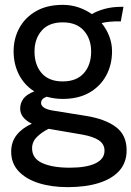

<svg xmlns="http://www.w3.org/2000/svg" viewBox="-20 -520 541 790"><path d="M259 250Q192 250 139.5 233.5Q87 217 56.5 184.5Q26 152 26 104Q26 64 48.5 35.5Q71 7 111 -11Q87 -23 75 -38.5Q63 -54 63 -73Q63 -96 76.5 -114Q90 -132 121 -144Q80 -170 58 -213Q36 -256 36 -309Q36 -362 60 -405.5Q84 -449 129 -474.5Q174 -500 238 -500Q272 -500 302 -490Q332 -480 358 -462Q380 -475 411 -483.5Q442 -492 480 -492Q482 -492 484 -492Q486 -492 488 -492L477 -432Q471 -432 465.5 -432Q460 -432 454 -432Q449 -432 431 -430.5Q413 -429 398 -425Q418 -401 429.5 -371Q441 -341 441 -309Q441 -253 416.5 -208.5Q392 -164 347 -138.5Q302 -113 238 -113Q220 -113 203.5 -115.5Q187 -118 172 -122Q149 -114 149 -96Q149 -85 162 -76.5Q175 -68 204 -64L335 -43Q414 -30 457.5 3Q501 36 501 98Q501 149 471 182.5Q441 216 386.5 233Q332 250 259 250ZM267 170Q336 170 373 152Q410 134 410 100Q410 73 387 57.5Q364 42 320 34L180 10Q153 23 132.5 43Q112 63 112 90Q112 132 154 151Q196 170 267 170ZM238 -185Q295 -185 325 -219Q355 -253 355 -308Q355 -360 325 -394Q295 -428 238 -428Q181 -428 151.5 -394Q122 -360 122 -308Q122 -253 151.5 -219Q181 -185 238 -185Z"/></svg>

Font: Cabin VF Beta
Style: Regular
Weight: 400
Designer: Pablo Impallari
Foundry: Pablo Impallari. http://www.impallari.com Igino Marini. http://www.ikern.com
Version: Version 2.200